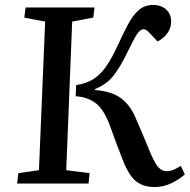

<svg xmlns="http://www.w3.org/2000/svg" viewBox="-20 -740 765 774"><path d="M287 -397Q328 -403 357 -421.5Q386 -440 409.5 -474.5Q433 -509 457 -562Q478 -608 497 -643.5Q516 -679 539.5 -699.5Q563 -720 598 -720Q630 -720 650 -701.5Q670 -683 670 -653Q670 -628 655 -606.5Q640 -585 615 -573L582 -608Q575 -615 570 -618.5Q565 -622 558 -622Q545 -622 531.5 -601Q518 -580 494 -530Q463 -466 435.5 -432.5Q408 -399 363 -381V-377Q431 -372 468.5 -343.5Q506 -315 527 -264Q544 -226 556.5 -195.5Q569 -165 579 -141Q601 -87 616 -68.5Q631 -50 652 -50Q667 -50 680.5 -56Q694 -62 709 -71L725 -37Q703 -17 671 -1.5Q639 14 603 14Q554 14 524 -13Q494 -40 468 -113Q459 -136 447.5 -166.5Q436 -197 424 -231Q399 -299 366 -324Q333 -349 285 -352ZM162 -653 78 -669 83 -710H361L356 -669L271 -653L247 -54L341 -42L337 0H49L54 -42L137 -54Z"/></svg>

Font: Literata 36pt Medium
Style: Italic
Weight: 500
Italic angle: -2°
Designer: Latin by Veronika Burian and Jose Scaglione. Greek by Irene Vlachou. Cyrillic by Vera Evstafieva
Foundry: TypeTogether
Version: Version 3.002